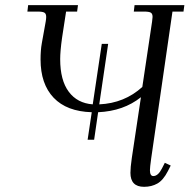

<svg xmlns="http://www.w3.org/2000/svg" viewBox="-20 -722 739 749"><path d="M86.9 -676.8 89.8 -702.1H284.2L280.8 -676.8H237.8L222.2 -575.2Q214.8 -522.9 214.8 -491.2Q214.8 -408.7 248.3 -364Q281.7 -319.3 341.8 -314.9L377 -550.8H401.9L367.2 -314.9Q465.3 -319.3 535.2 -382.8L573.2 -637.2Q575.2 -650.9 575.2 -655.8Q575.2 -668.5 568.4 -672.6Q561.5 -676.8 543 -676.8H502L504.9 -702.1H699.2L695.8 -676.8H652.8L569.8 -104Q564.9 -68.8 564.9 -58.1Q564.9 -35.2 578.1 -35.2Q596.7 -35.2 611.8 -64.9L623 -86.9L646 -76.2L634.8 -54.2Q616.7 -19 594 -6.1Q571.3 6.8 542 6.8Q488.8 6.8 488.8 -47.9Q488.8 -68.4 494.1 -105L529.8 -342.8Q461.9 -288.6 362.8 -284.2L347.2 -176.8H321.8L337.9 -284.2Q240.2 -287.1 189.2 -340.8Q138.2 -394.5 138.2 -490.2Q138.2 -525.9 143.1 -553.2L158.2 -637.2Q160.2 -648.9 160.2 -655.8Q160.2 -668.5 153.3 -672.6Q146.5 -676.8 127.9 -676.8Z"/></svg>

Font: Dihjauti S
Style: Italic
Weight: 400
Italic angle: -9°
Designer: T. Christopher White
Version: Version 3.0.0